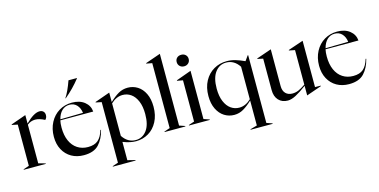

<svg xmlns="http://www.w3.org/2000/svg" viewBox="-88 -1241 3783 1916"><g transform="rotate(-15 1803.5 -283.0)"><path d="M15 -5 74 -25V-451L15 -463V-468L170 -523H171V-436Q258 -523 317 -523Q341 -523 355.5 -509Q370 -495 370 -471Q370 -442 351 -425Q297 -454 253 -454Q207 -454 171 -424V-25L243 -5V0H15Z M390 -239Q390 -322 424.5 -387Q459 -452 518.5 -487.5Q578 -523 651 -523Q731 -523 780.5 -483.5Q830 -444 835 -382H495Q488 -351 488 -308Q488 -229 513.5 -171.5Q539 -114 586 -83.5Q633 -53 695 -53Q762 -53 799 -85Q836 -117 857 -187L863 -185Q841 -96 789.5 -40.5Q738 15 634 15Q562 15 507 -16.5Q452 -48 421 -105.5Q390 -163 390 -239ZM733 -396Q726 -448 697 -478.5Q668 -509 623 -509Q576 -509 544 -478Q512 -447 498 -392ZM600 -581Q640 -641 677 -747H764V-744Q693 -654 605 -581Z M882 195 941 175V-451L882 -463V-468L1037 -523H1038V-426Q1088 -473 1131.5 -498Q1175 -523 1227 -523Q1282 -523 1328 -494.5Q1374 -466 1401.5 -409.5Q1429 -353 1429 -273Q1429 -185 1394.5 -119.5Q1360 -54 1301.5 -19.5Q1243 15 1172 15Q1112 15 1038 -14V175L1117 195V200H882ZM1038 -76Q1090 3 1173 3Q1242 3 1286 -55Q1330 -113 1330 -224Q1330 -303 1307 -357.5Q1284 -412 1245.5 -439Q1207 -466 1160 -466Q1095 -466 1038 -412Z M1470 -5 1529 -25V-696L1470 -707V-712L1625 -766H1626V-25L1685 -5V0H1470Z M1722 -5 1781 -25V-451L1722 -462V-467L1877 -523H1878V-25L1937 -5V0H1722ZM1767 -643Q1767 -669 1784 -685.5Q1801 -702 1829 -702Q1856 -702 1873.5 -685.5Q1891 -669 1891 -643Q1891 -617 1873.5 -600Q1856 -583 1829 -583Q1802 -583 1784.5 -600Q1767 -617 1767 -643Z M2305 195 2376 175V-83Q2328 -37 2283.5 -11Q2239 15 2188 15Q2132 15 2086 -14Q2040 -43 2012.5 -99Q1985 -155 1985 -233Q1985 -322 2020.5 -387.5Q2056 -453 2116.5 -488Q2177 -523 2251 -523Q2295 -523 2338 -510.5Q2381 -498 2433 -474L2469 -525H2474V175L2533 195V200H2305ZM2254 -42Q2320 -42 2376 -96V-432Q2324 -511 2241 -511Q2172 -511 2128 -453Q2084 -395 2084 -284Q2084 -205 2107 -150.5Q2130 -96 2168.5 -69Q2207 -42 2254 -42Z M2610 -128V-453L2553 -465V-470L2706 -523H2707V-144Q2707 -94 2733 -67.5Q2759 -41 2802 -41Q2836 -41 2866.5 -54Q2897 -67 2939 -96V-453L2879 -465V-470L3035 -523H3036V-45L3095 -44V-39L2940 15H2939V-84Q2872 -34 2825 -9.5Q2778 15 2741 15Q2681 15 2645.5 -23.5Q2610 -62 2610 -128Z M3130 -239Q3130 -322 3164.5 -387Q3199 -452 3258.5 -487.5Q3318 -523 3391 -523Q3471 -523 3520.5 -483.5Q3570 -444 3575 -382H3235Q3228 -351 3228 -308Q3228 -229 3253.5 -171.5Q3279 -114 3326 -83.5Q3373 -53 3435 -53Q3502 -53 3539 -85Q3576 -117 3597 -187L3603 -185Q3581 -96 3529.5 -40.5Q3478 15 3374 15Q3302 15 3247 -16.5Q3192 -48 3161 -105.5Q3130 -163 3130 -239ZM3473 -396Q3466 -448 3437 -478.5Q3408 -509 3363 -509Q3316 -509 3284 -478Q3252 -447 3238 -392Z"/></g></svg>

Font: Nyght Serif
Style: Regular
Weight: 400
Designer: Maksym Kobuzan
Version: Version 0.410